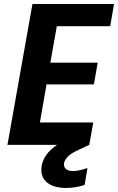

<svg xmlns="http://www.w3.org/2000/svg" viewBox="-20 -719 586 953"><path d="M527 -589H262L230 -408H465L446 -300H211L178 -111H443L423 0L372 24Q334 41 318 57Q302 73 298 90Q295 108 306.5 119Q318 130 341 130Q373 130 414 115L400 199Q379 206 355.5 210Q332 214 308 214Q281 214 257 208Q233 202 215.5 188.5Q198 175 190 154Q182 133 187 103Q192 76 209.5 50.5Q227 25 263 0H17L141 -699H546Z"/></svg>

Font: SVN-Poppins SemiBold
Style: Italic
Weight: 600
Italic angle: -10°
Designer: Ninad Kale (Devanagari), Jonny Pinhorn (Latin)
Foundry: Indian Type Foundry
Version: Version 3.002 2017; ttfautohint (v1.8.3)